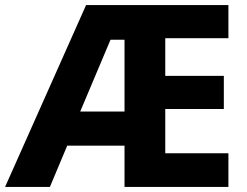

<svg xmlns="http://www.w3.org/2000/svg" viewBox="-24 -734 969 754"><path d="M873 0H465V-162H240L172 0H-4L314 -714H873V-584H625V-436H855V-306H625V-132H873ZM291 -296H465V-578H410Z"/></svg>

Font: Noto Sans Oriya
Style: Bold
Weight: 700
Designer: Amélie Bonet and Sol Matas
Foundry: Google LLC
Version: Version 2.006; ttfautohint (v1.8.4.7-5d5b)